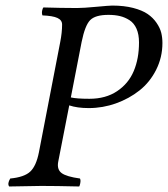

<svg xmlns="http://www.w3.org/2000/svg" viewBox="-20 -674 609 696"><path d="M275.9 -522 236.8 -320.8Q258.3 -315.9 304.2 -315.9Q363.3 -315.9 404.5 -343.5Q445.8 -371.1 464.8 -416.3Q483.9 -461.4 483.9 -520Q483.9 -549.3 474.9 -569.8Q465.8 -590.3 449.5 -600.8Q433.1 -611.3 414.8 -615.7Q396.5 -620.1 373 -620.1Q325.7 -620.1 306.9 -601.1Q288.1 -582 275.9 -522ZM251 -645H261.2Q282.7 -645 329.6 -649.4Q376.5 -653.8 387.2 -653.8Q429.7 -653.8 462.6 -645.3Q495.6 -636.7 515.1 -623.3Q534.7 -609.9 547.4 -591.3Q560.1 -572.8 564.5 -555.2Q568.8 -537.6 568.8 -518.1Q568.8 -466.3 546.1 -421.1Q523.4 -376 485.8 -346.2Q448.2 -316.4 400.4 -299.3Q352.5 -282.2 301.8 -282.2Q259.8 -282.2 231 -292L190.9 -86.9Q186 -59.6 203.4 -46.6Q220.7 -33.7 270 -26.9Q272.5 -22 271.7 -15.4Q271 -8.8 269.5 -3.9Q268.1 1 267.1 2Q181.2 0 129.9 0Q99.1 0 13.2 2Q5.9 -8.3 17.1 -26.9Q67.9 -31.7 89.6 -52Q111.3 -72.3 121.1 -122.1L198.2 -521Q205.1 -555.7 205.1 -585Q205.1 -601.1 188.2 -608.9Q171.4 -616.7 133.8 -618.2Q130.9 -626.5 132.8 -635.5Q134.8 -644.5 137.2 -647Q203.6 -645 251 -645Z"/></svg>

Font: Common Serif
Style: Italic
Weight: 400
Italic angle: -12°
Designer: Philipp H. Poll, Khaled Hosny
Foundry: Stefan Peev, Context Ltd.
Version: Version 1.026